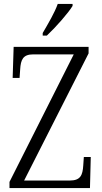

<svg xmlns="http://www.w3.org/2000/svg" viewBox="-20 -951 514 971"><path d="M196 -784V-771H217C262 -813 326 -886 347 -921V-931H272C256 -886 225 -834 196 -784ZM28 0H435L439 -157H404L401 -114C398 -65 387 -38 333 -38H102L428 -681V-714H49L44 -557H79L82 -600C85 -649 96 -676 148 -676H353L28 -31Z"/></svg>

Font: Noto Serif Thai Condensed Light
Style: Regular
Weight: 300
Width: 3
Designer: Monotype Design Team
Foundry: Monotype Imaging Inc.
Version: Version 2.002